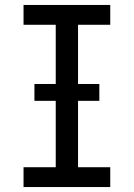

<svg xmlns="http://www.w3.org/2000/svg" viewBox="-20 -755 540 775"><path d="M75 0V-80H205V-655H75V-735H425V-655H295V-80H425V0ZM119 -348V-416H381V-348Z"/></svg>

Font: Iosevka Term Medium
Style: Regular
Weight: 500
Monospace: yes
Designer: Belleve Invis
Foundry: Belleve Invis
Version: Version 26.3.1